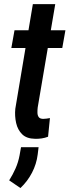

<svg xmlns="http://www.w3.org/2000/svg" viewBox="-20 -678 344 950"><path d="M303.7 -528.3 288.1 -440.4H36.1L51.8 -528.3ZM142.6 -657.7H253.4L166.5 -146Q165 -133.3 165.3 -120.4Q165.5 -107.4 171.4 -98.9Q177.2 -90.3 193.4 -89.8Q201.7 -89.8 210.2 -91.1Q218.8 -92.3 227.1 -93.8L217.8 -1.5Q202.6 4.4 186.5 6.8Q170.4 9.3 153.8 8.8Q111.8 8.3 89.6 -13.7Q67.4 -35.6 59.8 -69.6Q52.2 -103.5 55.7 -139.6ZM170.9 50.3 166.5 86.4Q160.6 133.8 138.4 176.5Q116.2 219.2 81.1 252.4L25.4 214.4Q43.9 185.1 57.1 155Q70.3 125 76.7 91.3L84 50.3Z"/></svg>

Font: Roboto Condensed Medium
Style: Italic
Weight: 500
Italic angle: -12°
Designer: Christian Robertson
Foundry: Google
Version: Version 3.0; 2020